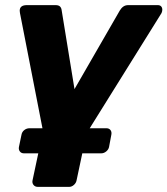

<svg xmlns="http://www.w3.org/2000/svg" viewBox="-20 -540 654 750"><path d="M128 190Q117 190 111 182.5Q105 175 107 165L148 -28L58 -489Q57 -493 57 -498Q57 -520 85 -520H197Q209 -520 214.5 -514.5Q220 -509 221 -499L271 -192L448 -499Q454 -509 462 -514.5Q470 -520 481 -520H596Q605 -520 609.5 -515Q614 -510 614 -502Q614 -496 611 -489L318 -19L279 165Q277 175 268.5 182.5Q260 190 250 190ZM74 59Q63 59 57.5 51.5Q52 44 54 34L64 -14Q66 -25 75 -32Q84 -39 95 -39H396Q406 -39 411.5 -32Q417 -25 415 -14L406 34Q404 44 395 51.5Q386 59 375 59Z"/></svg>

Font: Rubik
Style: Bold Italic
Weight: 700
Italic angle: -12°
Designer: Hubert and Fischer
Foundry: Hubert and Fischer
Version: Version 2.300;gftools[0.9.30]